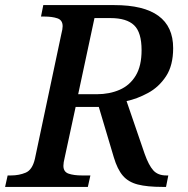

<svg xmlns="http://www.w3.org/2000/svg" viewBox="-41 -734 737 754"><path d="M-21 0 -11 -45H2Q34 -45 60 -56Q86 -67 96 -110L200 -601Q205 -620 205 -631Q205 -655 184.5 -662Q164 -669 133 -669H120L129 -714H408Q639 -714 639 -545Q639 -477 611 -434.5Q583 -392 540.5 -369Q498 -346 456 -337L527 -130Q543 -85 561 -65Q579 -45 612 -45H620L611 0H597Q537 0 500 -9.5Q463 -19 441.5 -44Q420 -69 406 -116L347 -314H256L213 -115Q208 -95 208 -83Q208 -59 228.5 -52Q249 -45 281 -45H314L304 0ZM339 -364Q389 -364 429 -381.5Q469 -399 492 -437Q515 -475 515 -537Q515 -607 485.5 -635Q456 -663 393 -663H330L266 -364Z"/></svg>

Font: Noto Serif Medium
Style: Italic
Weight: 500
Italic angle: -12°
Designer: Monotype Design Team
Foundry: Monotype Imaging Inc.
Version: Version 2.014; ttfautohint (v1.8.4.7-5d5b)